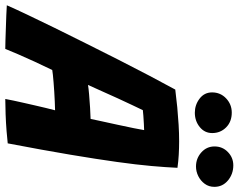

<svg xmlns="http://www.w3.org/2000/svg" viewBox="-162 -808 926 746"><g transform="rotate(90 301.0 -435.0)"><path d="M118 7.5Q105.5 7.5 83.8 6.8Q62 6 36.5 5.2Q11 4.5 -12.5 3.5Q-36 2.5 -51.5 1.5Q-38 -29.5 -15.2 -77.5Q7.5 -125.5 36.2 -184Q65 -242.5 96.8 -306.2Q128.5 -370 160.5 -433Q192.5 -496 222.2 -552.5Q252 -609 276 -653Q311 -657.5 345.2 -660.8Q379.5 -664 412.5 -666Q445.5 -668 477 -668Q503.5 -668 529.2 -666.5Q555 -665 580 -661.5Q578 -617.5 573 -560.5Q568 -503.5 557.2 -426.2Q546.5 -349 529 -244.8Q511.5 -140.5 485 -2Q468 0 436.8 2.5Q405.5 5 372 6.2Q338.5 7.5 312.5 7.5Q315 -6.5 319 -25.2Q323 -44 327.8 -65Q332.5 -86 337.5 -107.5Q342.5 -129 347.2 -149Q352 -169 356.5 -186Q340.5 -185.5 322 -184.8Q303.5 -184 284.5 -182.8Q265.5 -181.5 248.5 -180.2Q231.5 -179 218.8 -177.5Q206 -176 200 -175Q183.5 -141 167.5 -106.5Q151.5 -72 138.8 -42.2Q126 -12.5 118 7.5ZM258 -314Q270 -316 295 -318.2Q320 -320.5 346.8 -322Q373.5 -323.5 390 -324Q392 -334.5 398.5 -363.8Q405 -393 412.5 -427.8Q420 -462.5 426 -491.8Q432 -521 433.5 -532Q425.5 -532 409.2 -531Q393 -530 377.5 -529Q362 -528 356 -527Q349 -512.5 336.8 -486.8Q324.5 -461 310.2 -429.8Q296 -398.5 282.5 -368.2Q269 -338 258 -314ZM366 -729Q335.5 -729 311.2 -747.5Q287 -766 287 -796Q287 -828.5 310.2 -850.5Q333.5 -872.5 365.5 -872.5Q401 -872.5 423 -850.5Q445 -828.5 445 -796.5Q445 -767 421.5 -748Q398 -729 366 -729ZM575 -733.5Q543.5 -733.5 520.2 -754.2Q497 -775 497 -805.5Q497 -836.5 518.8 -857.5Q540.5 -878.5 570.5 -878.5Q604 -878.5 629 -857.8Q654 -837 654 -805Q654 -783.5 642.2 -767.5Q630.5 -751.5 612.5 -742.5Q594.5 -733.5 575 -733.5Z"/></g></svg>

Font: Grandstander Thin
Style: Bold Italic
Weight: 700
Italic angle: -15°
Version: Version 1.200